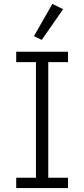

<svg xmlns="http://www.w3.org/2000/svg" viewBox="-20 -963 431 983"><path d="M193.8 -758.8 153.8 -777.8 248 -942.9 303.2 -916ZM63 0V-53.2H164.1V-645H63V-698.2H328.1V-645H227.1V-53.2H328.1V0Z"/></svg>

Font: Anuphan Light
Style: Regular
Weight: 300
Designer: Mike Abbink, Paul van der Laan, Pieter van Rosmalen, Mint Tantisuwanna
Foundry: Bold Monday; Cadson Demak
Version: Version 3.002;hotconv 1.0.109;makeotfexe 2.5.65596